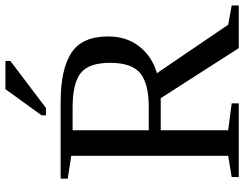

<svg xmlns="http://www.w3.org/2000/svg" viewBox="-116 -782 898 706"><g transform="rotate(-90 333.0 -429.0)"><path d="M552 -480Q552 -412 514.5 -365Q477 -318 417 -301L595 -39L666 -26V0H509L325 -287H207V-39L306 -26V0H35V-26L113 -39V-616L29 -629V-655H312Q430 -655 491 -616Q552 -577 552 -480ZM293 -331Q379 -331 417 -362.5Q455 -394 455 -473Q455 -552 417 -581.5Q379 -611 291 -611H207V-331ZM262 -709V-725L358 -858H462V-840L289 -709Z"/></g></svg>

Font: Libra Serif Modern
Style: Regular
Weight: 400
Designer: Stefan Peev, Context Ltd
Foundry: Stefan Peev, Context Ltd
Version: Version 1.000